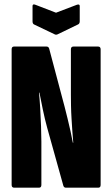

<svg xmlns="http://www.w3.org/2000/svg" viewBox="-20 -871 521 891"><path d="M46 0Q34 0 34 -13V-642Q34 -655 45 -655H196Q205 -655 208 -646L280 -375Q286 -351 293.5 -321Q301 -291 307.5 -261Q314 -231 318 -209H320Q318 -229 316 -258.5Q314 -288 312 -320Q310 -352 309.5 -382Q309 -412 309 -432V-642Q309 -655 321 -655H435Q447 -655 447 -642V-13Q447 0 436 0H286Q277 0 274 -9L199 -278Q188 -318 179 -361.5Q170 -405 163 -441H161Q164 -412 166.5 -369.5Q169 -327 170.5 -285Q172 -243 172 -214V-13Q172 0 161 0ZM233 -712 137 -758Q131 -762 131 -772V-843Q131 -854 144 -849L240 -812L337 -849Q350 -853 350 -843V-772Q350 -762 343 -758L248 -712Q240 -708 233 -712Z"/></svg>

Font: Sofia Sans Extra Condensed Black
Style: Regular
Weight: 900
Designer: Botio Nikoltchev, Ani Petrova
Foundry: lettersoup
Version: Version 4.101